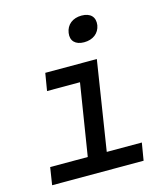

<svg xmlns="http://www.w3.org/2000/svg" viewBox="-115 -868 830 957"><g transform="rotate(-15 300.0 -389.5)"><path d="M374 -647C420 -647 452 -672 459 -712C465 -754 441 -779 395 -779C350 -779 317 -754 311 -712C305 -672 329 -647 374 -647ZM35 0H507L522 -90H341L413 -550H147L132 -460H302L243 -90H49Z"/></g></svg>

Font: JetBrains Mono Medium
Style: Italic
Weight: 436
Italic angle: -9°
Monospace: yes
Designer: Philipp Nurullin, Konstantin Bulenkov
Foundry: JetBrains
Version: Version 2.305